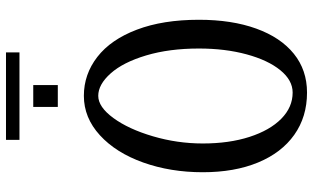

<svg xmlns="http://www.w3.org/2000/svg" viewBox="-222 -829 1045 641"><g transform="rotate(-90 300.5 -508.5)"><path d="M154 -1011V-966H446V-1011ZM264 -838H337V-920H264ZM46 -354Q46 -248 78.5 -169.5Q111 -91 171 -48.5Q231 -6 312 -6Q387 -6 441.5 -50Q496 -94 525.5 -175.5Q555 -257 555 -367Q555 -487 522 -574Q489 -661 431 -706Q373 -751 301 -751Q228 -751 169.5 -697.5Q111 -644 78.5 -553Q46 -462 46 -354ZM459 -367Q459 -279 439.5 -207.5Q420 -136 386.5 -95Q353 -54 312 -54Q263 -54 224.5 -92Q186 -130 164 -198Q142 -266 142 -354Q142 -439 166 -520.5Q190 -602 227 -652.5Q264 -703 301 -703Q339 -703 376 -661.5Q413 -620 436 -543Q459 -466 459 -367Z"/></g></svg>

Font: LXGW Marker Gothic
Style: Regular
Weight: 400
Version: Version 1.001